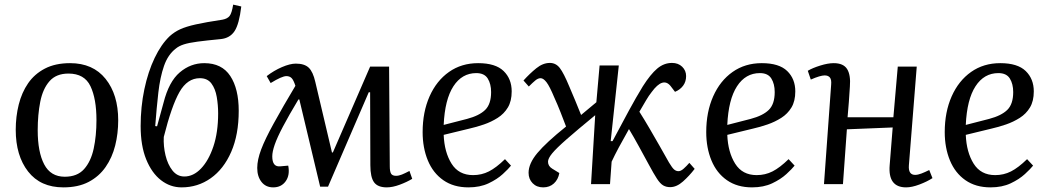

<svg xmlns="http://www.w3.org/2000/svg" viewBox="-20 -796 4533 830"><path d="M254 14Q155 14 101.5 -54.5Q48 -123 48 -235Q48 -292 61 -344Q74 -396 101.5 -436Q129 -476 174 -499.5Q219 -523 283 -523Q382 -523 436.5 -455Q491 -387 491 -276Q491 -219 478 -167Q465 -115 436.5 -74Q408 -33 363 -9.5Q318 14 254 14ZM260 -32Q314 -32 343.5 -65Q373 -98 385 -153.5Q397 -209 397 -277Q397 -369 371 -423.5Q345 -478 276 -478Q223 -478 194 -445Q165 -412 154 -356Q143 -300 143 -233Q143 -139 171 -85.5Q199 -32 260 -32Z M765 14Q716 14 676 -17Q636 -48 612 -107Q588 -166 588 -251Q588 -334 604 -410Q620 -486 648.5 -545.5Q677 -605 714 -640Q734 -658 759 -669.5Q784 -681 826.5 -690.5Q869 -700 942 -711Q963 -715 972.5 -727Q982 -739 988 -776L1023 -768Q1014 -692 994 -661.5Q974 -631 934 -627Q872 -621 834 -616Q796 -611 774.5 -604Q753 -597 740 -586Q706 -560 689 -511Q672 -462 664.5 -396Q657 -330 651 -251L659 -250L687 -352Q710 -443 757 -483Q804 -523 863 -523Q939 -523 975.5 -467.5Q1012 -412 1012 -317Q1012 -214 979.5 -139.5Q947 -65 891 -25.5Q835 14 765 14ZM844 -458Q790 -458 756 -398.5Q722 -339 688 -204Q686 -164 695.5 -124.5Q705 -85 725.5 -59Q746 -33 777 -33Q816 -33 849 -67.5Q882 -102 902.5 -163Q923 -224 923 -306Q923 -342 917 -377Q911 -412 894 -435Q877 -458 844 -458Z M1398 11H1364L1274 -366H1270Q1228 -296 1203 -248.5Q1178 -201 1167.5 -170.5Q1157 -140 1157 -120Q1157 -73 1192 -77L1226 -80Q1234 -39 1215 -12.5Q1196 14 1161 14Q1129 14 1110.5 -9.5Q1092 -33 1092 -70Q1092 -105 1109 -150Q1126 -195 1163 -262Q1184 -300 1207.5 -341Q1231 -382 1257 -425Q1249 -450 1240.5 -458.5Q1232 -467 1218 -467Q1199 -467 1150 -437L1133 -467Q1164 -491 1199 -506Q1234 -521 1259 -521Q1296 -521 1314.5 -503.5Q1333 -486 1343 -442L1415 -137H1419L1580 -508H1662L1665 -77Q1665 -55 1670.5 -45.5Q1676 -36 1692 -36Q1704 -36 1717.5 -41.5Q1731 -47 1750 -57L1762 -23Q1739 -9 1708 2.5Q1677 14 1652 14Q1613 14 1597 -8Q1581 -30 1581 -82L1580 -397H1574Z M2047 -523Q2122 -523 2157 -489Q2192 -455 2192 -401Q2192 -359 2175.5 -331.5Q2159 -304 2131.5 -286.5Q2104 -269 2072 -258Q2040 -247 2009 -240L1898 -213Q1901 -138 1932 -88.5Q1963 -39 2025 -39Q2062 -39 2093.5 -55Q2125 -71 2163 -108L2189 -80Q2178 -66 2153.5 -43.5Q2129 -21 2092 -3.5Q2055 14 2005 14Q1941 14 1896.5 -17Q1852 -48 1829.5 -102.5Q1807 -157 1807 -225Q1807 -312 1837 -379.5Q1867 -447 1921 -485Q1975 -523 2047 -523ZM2103 -398Q2103 -433 2088.5 -456.5Q2074 -480 2039 -480Q1977 -480 1940 -423Q1903 -366 1898 -256L1999 -282Q2052 -296 2077.5 -321Q2103 -346 2103 -398Z M2620 -186H2628Q2669 -263 2699 -318.5Q2729 -374 2759 -423Q2792 -475 2821 -499.5Q2850 -524 2885 -524Q2912 -524 2929 -507.5Q2946 -491 2946 -467Q2946 -443 2933 -425.5Q2920 -408 2898 -399L2879 -424Q2846 -465 2797 -398Q2785 -383 2773 -362.5Q2761 -342 2744 -313Q2765 -280 2788 -240.5Q2811 -201 2831 -166Q2858 -117 2872 -93.5Q2886 -70 2894.5 -63Q2903 -56 2913 -56Q2923 -56 2935 -66.5Q2947 -77 2960 -92L2983 -66Q2960 -36 2932.5 -11.5Q2905 13 2877 13Q2860 13 2847 5.5Q2834 -2 2820 -23.5Q2806 -45 2785 -84Q2766 -119 2742.5 -162Q2719 -205 2699 -238Q2674 -194 2655.5 -159.5Q2637 -125 2624 -97L2617 0H2535L2553 -298Q2474 -233 2429.5 -194Q2385 -155 2367 -133Q2349 -111 2349 -97Q2349 -78 2367 -67L2398 -48Q2393 -20 2374.5 -3Q2356 14 2328 14Q2300 14 2282.5 -4Q2265 -22 2265 -49Q2265 -89 2303 -134.5Q2341 -180 2427 -249Q2416 -278 2403.5 -310Q2391 -342 2376 -375Q2356 -423 2342.5 -440.5Q2329 -458 2317 -458Q2306 -458 2294.5 -448.5Q2283 -439 2266 -422L2243 -448Q2270 -478 2298.5 -501Q2327 -524 2357 -524Q2383 -524 2400 -502Q2417 -480 2441 -422Q2455 -390 2467 -360.5Q2479 -331 2492 -299L2558 -354L2572 -513H2655Z M3273 -523Q3348 -523 3383 -489Q3418 -455 3418 -401Q3418 -359 3401.5 -331.5Q3385 -304 3357.5 -286.5Q3330 -269 3298 -258Q3266 -247 3235 -240L3124 -213Q3127 -138 3158 -88.5Q3189 -39 3251 -39Q3288 -39 3319.5 -55Q3351 -71 3389 -108L3415 -80Q3404 -66 3379.5 -43.5Q3355 -21 3318 -3.5Q3281 14 3231 14Q3167 14 3122.5 -17Q3078 -48 3055.5 -102.5Q3033 -157 3033 -225Q3033 -312 3063 -379.5Q3093 -447 3147 -485Q3201 -523 3273 -523ZM3329 -398Q3329 -433 3314.5 -456.5Q3300 -480 3265 -480Q3203 -480 3166 -423Q3129 -366 3124 -256L3225 -282Q3278 -296 3303.5 -321Q3329 -346 3329 -398Z M3839 -245 3641 -237 3624 0H3542L3573 -430Q3575 -452 3567.5 -461Q3560 -470 3545 -470Q3526 -470 3485 -452L3472 -490Q3492 -502 3525.5 -512.5Q3559 -523 3584 -523Q3626 -523 3642 -497.5Q3658 -472 3654 -422Q3652 -388 3649.5 -355Q3647 -322 3644 -289H3842L3861 -508H3943L3909 -81Q3906 -40 3936 -40Q3948 -40 3963.5 -46Q3979 -52 3997 -61L4011 -26Q3988 -11 3955 1.5Q3922 14 3897 14Q3818 14 3826 -82Z M4304 -523Q4379 -523 4414 -489Q4449 -455 4449 -401Q4449 -359 4432.5 -331.5Q4416 -304 4388.5 -286.5Q4361 -269 4329 -258Q4297 -247 4266 -240L4155 -213Q4158 -138 4189 -88.5Q4220 -39 4282 -39Q4319 -39 4350.5 -55Q4382 -71 4420 -108L4446 -80Q4435 -66 4410.5 -43.5Q4386 -21 4349 -3.5Q4312 14 4262 14Q4198 14 4153.5 -17Q4109 -48 4086.5 -102.5Q4064 -157 4064 -225Q4064 -312 4094 -379.5Q4124 -447 4178 -485Q4232 -523 4304 -523ZM4360 -398Q4360 -433 4345.5 -456.5Q4331 -480 4296 -480Q4234 -480 4197 -423Q4160 -366 4155 -256L4256 -282Q4309 -296 4334.5 -321Q4360 -346 4360 -398Z"/></svg>

Font: Literata 36pt
Style: Italic
Weight: 400
Italic angle: -2°
Designer: Latin by Veronika Burian and Jose Scaglione. Greek by Irene Vlachou. Cyrillic by Vera Evstafieva
Foundry: TypeTogether
Version: Version 3.002